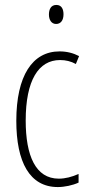

<svg xmlns="http://www.w3.org/2000/svg" viewBox="-20 -747 360 777"><path d="M208 -727C186 -727 178 -709 178 -688C178 -667 188 -650 207 -650C226 -650 237 -665 237 -689C237 -709 230 -727 208 -727ZM214 10C241 10 274 3 298 -8V-43C271 -31 244 -24 218 -24C124 -24 84 -117 84 -259C84 -422 136 -504 223 -504C246 -504 267 -499 287 -488L300 -520C277 -532 251 -539 221 -539C111 -539 46 -440 46 -258C46 -91 100 10 214 10Z"/></svg>

Font: Noto Sans Hebrew ExtraCondensed ExtraLight
Style: Regular
Weight: 200
Width: 2
Designer: Monotype Design Team
Foundry: Monotype Imaging Inc.
Version: Version 2.004